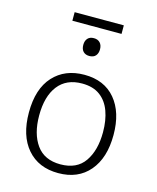

<svg xmlns="http://www.w3.org/2000/svg" viewBox="-126 -943 853 1041"><g transform="rotate(15 300.0 -423.0)"><path d="M301 10Q190 10 126.5 -63.5Q63 -137 63 -267Q63 -400 128 -471Q193 -542 302 -542Q414 -542 476 -468Q538 -394 538 -267Q538 -138 475 -64Q412 10 301 10ZM300 -39Q392 -39 435.5 -102Q479 -165 479 -267Q479 -333 460.5 -384Q442 -435 403 -464Q364 -493 302 -493Q214 -493 167.5 -433Q121 -373 121 -266Q121 -163 165.5 -101Q210 -39 300 -39ZM300 -647Q278 -647 265.5 -660Q253 -673 253 -697Q253 -720 265 -733.5Q277 -747 300 -747Q322 -747 334.5 -733.5Q347 -720 347 -697Q347 -674 335 -660.5Q323 -647 300 -647ZM162 -808V-856H438V-808Z"/></g></svg>

Font: Noto Sans Mono Light
Style: Regular
Weight: 300
Designer: Monotype Design Team
Foundry: Monotype Imaging Inc.
Version: Version 2.014; ttfautohint (v1.8.4.7-5d5b)